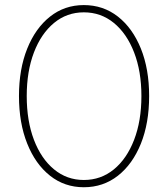

<svg xmlns="http://www.w3.org/2000/svg" viewBox="-20 -748 679 775"><path d="M318.4 7.8Q240.7 7.8 181.9 -38.8Q123 -85.4 89.8 -168.5Q56.6 -251.5 56.6 -360.4Q56.6 -468.8 89.8 -551.5Q123 -634.3 181.9 -680.9Q240.7 -727.5 318.4 -727.5Q396.5 -727.5 455.8 -681.2Q515.1 -634.8 548.6 -552Q582 -469.2 582 -360.4Q582 -251 548.6 -168Q515.1 -85 455.8 -38.6Q396.5 7.8 318.4 7.8ZM318.4 -21.5Q387.2 -21.5 439.5 -64.2Q491.7 -106.9 521.2 -183.3Q550.8 -259.8 550.8 -360.4Q550.8 -460.4 521.2 -536.6Q491.7 -612.8 439.5 -655.5Q387.2 -698.2 318.4 -698.2Q250 -698.2 198 -655.3Q146 -612.3 116.9 -536.1Q87.9 -460 87.9 -360.4Q87.9 -260.3 116.9 -183.8Q146 -107.4 198 -64.5Q250 -21.5 318.4 -21.5Z"/></svg>

Font: Reddit Sans Condensed ExtraLight
Style: Regular
Weight: 250
Version: Version 1.014